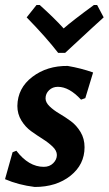

<svg xmlns="http://www.w3.org/2000/svg" viewBox="-29 -734 432 763"><path d="M357 -714 383 -665Q369 -653 230 -524H202Q155 -585 77 -665L116 -714H129Q187 -662 224 -621Q258 -651 344 -714ZM240 -472Q293 -463 341 -446L310 -344L293 -338Q246 -389 201 -389Q180 -389 166 -375.5Q152 -362 152 -343Q152 -327 168 -311.5Q184 -296 207 -282.5Q230 -269 252.5 -252.5Q275 -236 291 -209.5Q307 -183 307 -149Q307 -80 251 -35.5Q195 9 109 9Q44 1 -9 -22L21 -129L36 -135Q85 -71 145 -71Q168 -71 182.5 -85.5Q197 -100 197 -118Q197 -135 180.5 -151Q164 -167 141 -181.5Q118 -196 95 -212.5Q72 -229 56 -255Q40 -281 40 -313Q41 -384 99.5 -428.5Q158 -473 240 -472Z"/></svg>

Font: Alegreya Sans
Style: Bold Italic
Weight: 700
Italic angle: -7°
Designer: Juan Pablo del Peral
Foundry: Huerta Tipografica
Version: Version 2.007